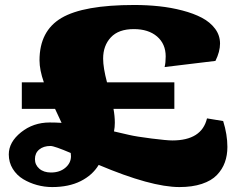

<svg xmlns="http://www.w3.org/2000/svg" viewBox="-20 -739 995 778"><path d="M15.6 -113.3Q15.6 -163.1 65.2 -202.9Q114.7 -242.7 181.6 -242.7Q205.1 -242.7 229.5 -241.2Q215.8 -272 203.1 -297.9H68.4V-405.3H157.7Q140.1 -455.6 140.1 -494.6Q140.1 -613.8 229.2 -666.3Q318.4 -718.8 523.9 -718.8Q576.2 -718.8 624.8 -713.6Q673.3 -708.5 719 -696.5Q764.6 -684.6 798.1 -667Q831.5 -649.4 851.6 -622.6Q871.6 -595.7 871.6 -562.5Q871.6 -529.8 853 -492.2L647 -467.3Q651.4 -484.9 651.4 -510.3Q651.4 -561 616.5 -591.1Q581.5 -621.1 522 -621.1Q460.4 -621.1 429.2 -587.6Q397.9 -554.2 397.9 -501.5Q397.9 -464.4 413.6 -405.3H686.5V-297.9H439.9Q445.3 -268.1 445.3 -241.7Q445.3 -223.1 441.9 -206.5L502.9 -192.4Q532.2 -185.5 594.2 -177.7Q656.2 -169.9 678.2 -169.9Q797.4 -169.9 818.8 -259.3L884.3 -248.5Q901.4 -193.8 901.4 -143.6Q901.4 -109.4 891.1 -81.1Q880.9 -52.7 858.9 -29.8Q836.9 -6.8 798.1 6.1Q759.3 19 707 19Q592.3 19 379.9 -70.8Q355 -29.3 306.9 -5.1Q258.8 19 191.4 19Q160.2 19 129.9 10.7Q99.6 2.4 73.7 -13.2Q47.9 -28.8 31.7 -54.9Q15.6 -81.1 15.6 -113.3ZM121.6 -94.2Q121.6 -70.8 139.4 -55.4Q157.2 -40 186.5 -40Q222.2 -40 244.9 -59.3Q267.6 -78.6 267.6 -106Q267.6 -110.4 266.6 -119.1Q200.2 -147.5 184.6 -147.5Q156.2 -147.5 138.9 -133.1Q121.6 -118.7 121.6 -94.2Z"/></svg>

Font: Goblin
Style: Regular
Weight: 400
Designer: Riccardo De Franceschi
Foundry: Sorkin Type Co.
Version: Version 1.001